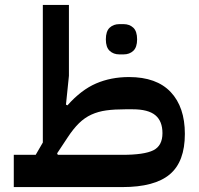

<svg xmlns="http://www.w3.org/2000/svg" viewBox="-20 -760 809 780"><path d="M36 -131H125L154 -181V-740H260V-452L248 -335L254 -332Q310 -395 370.5 -421Q431 -447 504 -447Q616 -447 673.5 -386Q731 -325 731 -216Q731 -103 669.5 -51.5Q608 0 477 0H36ZM212 -137 215 -131H477Q566 -131 603 -149.5Q640 -168 640 -219Q640 -268 611 -292Q582 -316 519 -316H489Q445 -316 412 -311.5Q379 -307 351.5 -294.5Q324 -282 301 -259.5Q278 -237 255 -202ZM465 -539Q441 -539 425.5 -553.5Q410 -568 410 -600Q410 -633 425.5 -647.5Q441 -662 465 -662H482Q506 -662 521.5 -647.5Q537 -633 537 -600Q537 -568 521.5 -553.5Q506 -539 482 -539Z"/></svg>

Font: IBM Plex Arabic SemiBold
Style: Regular
Weight: 600
Designer: Mike Abbink, Paul van der Laan, Pieter van Rosmalen, Wael Morcos, Khajak Apelian
Foundry: Bold Monday
Version: Version 1.0